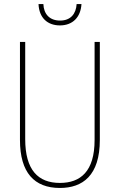

<svg xmlns="http://www.w3.org/2000/svg" viewBox="-20 -922 594 952"><path d="M384 -902H360C357 -853 330 -820 278 -820C226 -820 197 -852 195 -902H171C174 -832 217 -796 277 -796C340 -796 380 -836 384 -902ZM475 -228V-714H449V-228C449 -72 379 -15 277 -15C169 -15 105 -79 105 -232V-714H79V-228C79 -66 150 10 277 10C390 10 475 -52 475 -228Z"/></svg>

Font: Noto Sans Lao Condensed Thin
Style: Regular
Weight: 100
Width: 3
Designer: Monotype Design Team
Foundry: Monotype Imaging Inc.
Version: Version 2.003